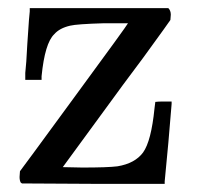

<svg xmlns="http://www.w3.org/2000/svg" viewBox="-20 -451 484 471"><path d="M42 -263V-272Q43 -280 44.5 -300Q46 -320 47 -343Q52 -420 53 -423V-431H393Q399 -425 399 -415L398 -402L381 -378Q349 -334 331 -309Q266 -222 265 -220L134 -41L182 -40Q244 -40 268 -43Q311 -50 331 -77Q351 -105 359 -185L361 -201Q368 -202 381 -202H401V-196Q398 -164 393 -101L384 -6V0H209L34 -1L31 -3Q28 -8 28 -17L29 -31Q31 -33 162 -212Q292 -389 294 -394H236Q168 -392 152 -388Q126 -382 113 -367Q90 -345 82 -264V-255H42Z"/></svg>

Font: KaTeX_Main
Style: Regular
Weight: 400
Version: Version